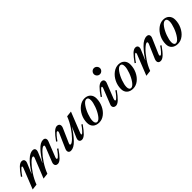

<svg xmlns="http://www.w3.org/2000/svg" viewBox="265 -1926 3172 3172"><g transform="rotate(-45 1851.5 -339.5)"><path d="M163 -348Q168 -359 168 -369Q168 -382 160 -382Q146 -382 112 -343Q78 -304 49 -260L30 -273Q95 -365 138.5 -406.5Q182 -448 220 -448Q244 -448 258 -435Q272 -422 272 -399Q272 -381 263 -360L189 -184H191Q356 -448 475 -448Q501 -448 514 -435.5Q527 -423 527 -401Q527 -383 516 -356L443 -184H445Q509 -289 581 -368.5Q653 -448 722 -448Q746 -448 759.5 -435Q773 -422 773 -400Q773 -382 764 -361L660 -97Q655 -82 655 -76Q655 -60 670 -60Q683 -60 718 -98.5Q753 -137 780 -180L800 -167Q737 -75 693.5 -33.5Q650 8 614 8Q587 8 572.5 -6Q558 -20 558 -44Q558 -62 567 -84L667 -335Q671 -344 671 -354Q671 -370 654 -370Q629 -370 576 -317Q523 -264 467 -178.5Q411 -93 375 0L274 12L413 -335Q417 -344 417 -354Q417 -370 400 -370Q375 -370 322 -317Q269 -264 212.5 -178.5Q156 -93 121 0L20 12Z M868 -41Q868 -59 877 -80L992 -343Q997 -354 997 -364Q997 -381 982 -381Q969 -381 934.5 -342.5Q900 -304 872 -261L852 -273Q917 -365 962 -406.5Q1007 -448 1044 -448Q1071 -448 1086 -434Q1101 -420 1101 -396Q1101 -377 1092 -356L982 -105Q977 -93 977 -86Q977 -70 994 -70Q1019 -70 1073.5 -123.5Q1128 -177 1185 -262.5Q1242 -348 1277 -440L1377 -451L1234 -91Q1229 -80 1229 -71Q1229 -58 1237 -58Q1251 -58 1285.5 -97Q1320 -136 1348 -179L1367 -167Q1303 -75 1259 -33.5Q1215 8 1177 8Q1153 8 1139 -5Q1125 -18 1125 -40Q1125 -58 1134 -80L1209 -256H1207Q1143 -154 1066.5 -73Q990 8 920 8Q895 8 881.5 -5.5Q868 -19 868 -41Z M1432 -132Q1432 -213 1468 -286Q1504 -359 1563 -403.5Q1622 -448 1687 -448Q1753 -448 1791.5 -409Q1830 -370 1830 -307Q1830 -226 1796 -153Q1762 -80 1705 -35.5Q1648 9 1581 9Q1513 9 1472.5 -28Q1432 -65 1432 -132ZM1744 -351Q1744 -417 1700 -417Q1661 -417 1619 -358.5Q1577 -300 1548.5 -220.5Q1520 -141 1520 -88Q1520 -57 1531.5 -39.5Q1543 -22 1563 -22Q1601 -22 1643.5 -81Q1686 -140 1715 -219.5Q1744 -299 1744 -351Z M1912 -45Q1912 -58 1918 -73L2026 -345Q2032 -362 2032 -369Q2032 -381 2022 -381Q2009 -381 1975 -342.5Q1941 -304 1913 -261L1894 -274Q1960 -368 2002 -408Q2044 -448 2085 -448Q2109 -448 2122.5 -435Q2136 -422 2136 -400Q2136 -382 2127 -361L2025 -102Q2019 -87 2019 -77Q2019 -60 2032 -60Q2046 -60 2081 -98.5Q2116 -137 2143 -180L2163 -167Q2098 -75 2053 -33.5Q2008 8 1971 8Q1945 8 1928.5 -6.5Q1912 -21 1912 -45ZM2081 -619Q2081 -648 2102 -669.5Q2123 -691 2152 -691Q2181 -691 2202.5 -669.5Q2224 -648 2224 -619Q2224 -590 2202.5 -569Q2181 -548 2152 -548Q2123 -548 2102 -569.5Q2081 -591 2081 -619Z M2224 -132Q2224 -213 2260 -286Q2296 -359 2355 -403.5Q2414 -448 2479 -448Q2545 -448 2583.5 -409Q2622 -370 2622 -307Q2622 -226 2588 -153Q2554 -80 2497 -35.5Q2440 9 2373 9Q2305 9 2264.5 -28Q2224 -65 2224 -132ZM2536 -351Q2536 -417 2492 -417Q2453 -417 2411 -358.5Q2369 -300 2340.5 -220.5Q2312 -141 2312 -88Q2312 -57 2323.5 -39.5Q2335 -22 2355 -22Q2393 -22 2435.5 -81Q2478 -140 2507 -219.5Q2536 -299 2536 -351Z M2819 -348Q2824 -359 2824 -369Q2824 -382 2816 -382Q2802 -382 2768 -343Q2734 -304 2705 -260L2686 -273Q2751 -365 2794.5 -406.5Q2838 -448 2876 -448Q2901 -448 2914.5 -435Q2928 -422 2928 -399Q2928 -381 2919 -360L2845 -184H2847Q2912 -287 2989.5 -367.5Q3067 -448 3141 -448Q3166 -448 3179.5 -435Q3193 -422 3193 -400Q3193 -382 3184 -361L3070 -97Q3065 -86 3065 -76Q3065 -60 3080 -60Q3094 -60 3128 -98.5Q3162 -137 3190 -180L3210 -167Q3146 -75 3101 -33.5Q3056 8 3018 8Q2991 8 2976.5 -5.5Q2962 -19 2962 -43Q2962 -62 2971 -84L3079 -335Q3083 -344 3083 -354Q3083 -372 3069 -372Q3043 -372 2986.5 -318.5Q2930 -265 2871 -179Q2812 -93 2777 0L2676 12Z M3271 -132Q3271 -213 3307 -286Q3343 -359 3402 -403.5Q3461 -448 3526 -448Q3592 -448 3630.5 -409Q3669 -370 3669 -307Q3669 -226 3635 -153Q3601 -80 3544 -35.5Q3487 9 3420 9Q3352 9 3311.5 -28Q3271 -65 3271 -132ZM3583 -351Q3583 -417 3539 -417Q3500 -417 3458 -358.5Q3416 -300 3387.5 -220.5Q3359 -141 3359 -88Q3359 -57 3370.5 -39.5Q3382 -22 3402 -22Q3440 -22 3482.5 -81Q3525 -140 3554 -219.5Q3583 -299 3583 -351Z"/></g></svg>

Font: Ibarra Real Nova SemiBold
Style: Italic
Weight: 600
Italic angle: -22°
Designer: Jose Maria Ribagorda & Octavio Pardo
Foundry: Octavio Pardo
Version: Version 1.014